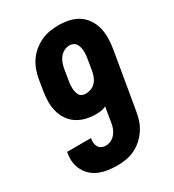

<svg xmlns="http://www.w3.org/2000/svg" viewBox="-182 -845 863 955"><g transform="rotate(-30 250.0 -367.5)"><path d="M209 8Q183 8 158 4.5Q133 1 110 -8Q87 -17 68.5 -33Q50 -49 38.5 -70.5Q27 -92 23.5 -117Q20 -142 25 -168Q25 -170 25.5 -172Q26 -174 26 -176H163Q163 -175 163 -174.5Q163 -174 163 -173Q160 -161 161.5 -148.5Q163 -136 169 -126Q175 -116 186 -111Q197 -106 209 -106Q225 -106 240 -113.5Q255 -121 265.5 -134.5Q276 -148 281.5 -163Q287 -178 289 -194L303 -277Q289 -270 274 -268Q259 -266 244 -266Q215 -266 187 -273Q159 -280 136 -295.5Q113 -311 98 -334Q83 -357 76 -384Q69 -411 69.5 -440.5Q70 -470 75 -499L85 -560Q89 -585 98 -609.5Q107 -634 122 -656Q137 -678 158.5 -695.5Q180 -713 204 -724Q228 -735 253.5 -739Q279 -743 304 -743Q334 -743 363.5 -736.5Q393 -730 416.5 -714.5Q440 -699 456 -675Q472 -651 479 -623Q486 -595 485.5 -565Q485 -535 480 -504L424 -175Q420 -150 411.5 -126Q403 -102 388 -80Q373 -58 352.5 -40Q332 -22 308 -11Q284 0 259 4Q234 8 209 8ZM252 -380Q267 -380 282 -385.5Q297 -391 308 -402.5Q319 -414 325 -428.5Q331 -443 334 -458L345 -523Q347 -535 348 -546.5Q349 -558 348.5 -569Q348 -580 345.5 -590.5Q343 -601 337.5 -610Q332 -619 322 -624Q312 -629 301 -629Q285 -629 270 -621.5Q255 -614 244.5 -601Q234 -588 228.5 -572.5Q223 -557 220 -541L210 -480Q208 -469 207 -458Q206 -447 206.5 -436.5Q207 -426 209.5 -415.5Q212 -405 217 -396.5Q222 -388 231.5 -384Q241 -380 252 -380Z"/></g></svg>

Font: iosevka_custom_sans_ss08 Heavy
Style: Italic
Weight: 900
Italic angle: -10°
Designer: Belleve Invis
Foundry: Belleve Invis
Version: Version 10.3.0; ttfautohint (v1.8.3)